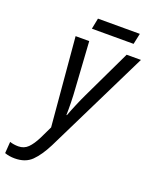

<svg xmlns="http://www.w3.org/2000/svg" viewBox="-260 -766 879 1099"><g transform="rotate(20 180.0 -216.5)"><path d="M-33 241Q32 241 70 203.5Q108 166 143 97L454 -536H367L223 -234Q210 -207 192 -164.5Q174 -122 164 -94H161Q162 -126 161 -171Q160 -216 157 -255L139 -536H56L103 3L67 78Q45 122 21.5 145.5Q-2 169 -37 169Q-65 169 -89 161L-94 231Q-67 241 -33 241ZM129 -608 142 -674H397L383 -608Z"/></g></svg>

Font: Noto Sans UI SemiCondensed
Style: Italic
Weight: 400
Width: 4
Italic angle: -12°
Designer: Monotype Design Team
Foundry: Monotype Imaging Inc.
Version: Version 1.901